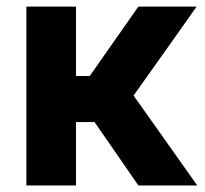

<svg xmlns="http://www.w3.org/2000/svg" viewBox="-20 -566 626 586"><path d="M60.5 0Q60.5 -136.7 60.5 -545.9Q98.6 -545.9 211.9 -545.9Q211.9 -492.2 211.9 -334Q222.7 -334 253.9 -334Q291 -386.7 402.3 -545.9Q447.3 -545.9 580.1 -545.9Q532.2 -477.5 387.7 -274.4Q436.5 -206.1 582 0Q537.1 0 402.3 0Q369.1 -48.8 268.6 -193.4Q253.9 -193.4 211.9 -193.4Q211.9 -145.5 211.9 0Q173.8 0 60.5 0Z"/></svg>

Font: DeepSea
Style: Bold
Weight: 700
Designer: Stem
Version: Version 3.019;git-0a5106e0b